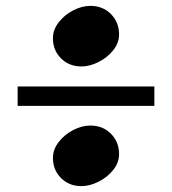

<svg xmlns="http://www.w3.org/2000/svg" viewBox="-20 -639 585 653"><path d="M40 -345H505V-279H40ZM385 -115Q385 -86 365 -61Q345 -36 315 -21Q285 -6 257 -6Q215 -6 187.5 -33.5Q160 -61 160 -102Q160 -131 180 -156.5Q200 -182 229.5 -197Q259 -212 287 -212Q330 -212 357.5 -184Q385 -156 385 -115ZM385 -522Q385 -493 365 -468Q345 -443 315 -428Q285 -413 257 -413Q215 -413 187.5 -440.5Q160 -468 160 -509Q160 -538 180 -563.5Q200 -589 229.5 -604Q259 -619 287 -619Q330 -619 357.5 -591Q385 -563 385 -522Z"/></svg>

Font: Inknut Antiqua
Style: Bold
Weight: 700
Designer: Claus Eggers Sørensen
Foundry: Claus Eggers Sørensen
Version: Version 1.003; ttfautohint (v1.8.2) -l 8 -r 50 -G 200 -x 14 